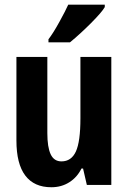

<svg xmlns="http://www.w3.org/2000/svg" viewBox="-20 -786 547 816"><path d="M349.1 0 333 -69.8H326.2Q308.1 -32.7 274.7 -11.5Q241.2 9.8 198.2 9.8Q125 9.8 87.4 -40Q49.8 -89.8 49.8 -189V-543.9H181.2V-220.2Q181.2 -160.6 195.3 -130.4Q209.5 -100.1 241.2 -100.1Q283.2 -100.1 302.5 -142.1Q321.8 -184.1 321.8 -283.2V-543.9H453.1V0ZM186 -606V-619.1Q206.1 -645 232.4 -692.9Q258.8 -740.7 270 -766.1H425.3V-755.9Q413.6 -734.9 367.2 -688.2Q320.8 -641.6 277.3 -606Z"/></svg>

Font: TypoPRO Open Sans Condensed
Style: Bold
Weight: 700
Width: 3
Foundry: Ascender Corporation
Version: Version 1.11